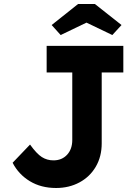

<svg xmlns="http://www.w3.org/2000/svg" viewBox="-20 -929 698 959"><path d="M260 10Q185 10 129 -24Q73 -58 43 -116L130 -207Q163 -161 189 -144.5Q215 -128 247 -128Q289 -128 315 -156Q341 -184 341 -230V-567H213V-700H596V-567H488V-213Q488 -147 458.5 -96.5Q429 -46 377 -18Q325 10 260 10ZM283 -754 238 -804 370 -909H454L587 -804L541 -754L412 -816Z"/></svg>

Font: Lexend Deca SemiBold
Style: Regular
Weight: 600
Designer: Bonnie Shaver-Troup, Thomas Jockin
Foundry: Lexend
Version: Version 1.008; ttfautohint (v1.8.4.7-5d5b)